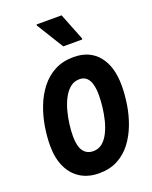

<svg xmlns="http://www.w3.org/2000/svg" viewBox="-183 -1105 966 1220"><g transform="rotate(-20 300.0 -495.5)"><path d="M272 17Q200 17 147.2 -15.2Q94.5 -47.5 65.8 -108.2Q37 -169 37 -254Q37 -315.5 48 -382.2Q59 -449 83 -511.2Q107 -573.5 145.8 -623.8Q184.5 -674 239.8 -703.5Q295 -733 369 -733Q476.5 -733 536 -660.5Q595.5 -588 595.5 -459.5Q595.5 -397 585 -330.5Q574.5 -264 551 -202Q527.5 -140 490 -90.5Q452.5 -41 398.5 -12Q344.5 17 272 17ZM285 -128Q320 -128 345.8 -149.2Q371.5 -170.5 389.2 -206Q407 -241.5 417.8 -284.5Q428.5 -327.5 433.5 -371.5Q438.5 -415.5 438.5 -453.5Q438.5 -518.5 418 -553.2Q397.5 -588 355.5 -588Q320 -588 293.2 -566.2Q266.5 -544.5 247.5 -508.5Q228.5 -472.5 216.8 -429Q205 -385.5 199.5 -341.5Q194 -297.5 194 -260Q194 -193.5 217.2 -160.8Q240.5 -128 285 -128ZM331.5 -819 219 -1001.5 220 -1008H389L461 -826L459.5 -819Z"/></g></svg>

Font: Google Sans Code
Style: Italic
Weight: 400
Italic angle: -10°
Monospace: yes
Designer: Google Sans Code Authors
Foundry: Google LLC
Version: Version 6.000